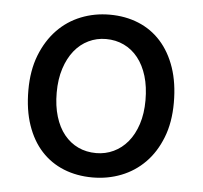

<svg xmlns="http://www.w3.org/2000/svg" viewBox="-43 -553 644 610"><g transform="rotate(5 278.5 -248.0)"><path d="M136.7 -246.6Q136.7 -204.1 147 -170.4Q157.2 -136.7 176 -113.5Q194.8 -90.3 220.7 -78.1Q246.6 -65.9 278.3 -65.9Q307.6 -65.9 333.5 -78.1Q359.4 -90.3 378.7 -113.5Q397.9 -136.7 408.9 -170.4Q419.9 -204.1 419.9 -246.6Q419.9 -289.6 409.7 -323.5Q399.4 -357.4 380.6 -381.1Q361.8 -404.8 335.7 -417.2Q309.6 -429.7 278.3 -429.7Q248.5 -429.7 222.7 -417.2Q196.8 -404.8 177.7 -381.1Q158.7 -357.4 147.7 -323.5Q136.7 -289.6 136.7 -246.6ZM46.4 -246.6Q46.4 -309.6 65.4 -358.2Q84.5 -406.7 116.7 -440.2Q148.9 -473.6 191.9 -490.7Q234.9 -507.8 283.2 -507.8Q333.5 -507.8 375.2 -490.7Q417 -473.6 447 -440.2Q477.1 -406.7 493.7 -358.2Q510.3 -309.6 510.3 -246.6Q510.3 -183.6 491.2 -135.3Q472.2 -86.9 439.9 -54.2Q407.7 -21.5 364.7 -4.6Q321.8 12.2 273.4 12.2Q223.1 12.2 181.4 -4.6Q139.6 -21.5 109.6 -54.2Q79.6 -86.9 63 -135.3Q46.4 -183.6 46.4 -246.6Z"/></g></svg>

Font: Andika Compact
Style: Regular
Weight: 400
Designer: Victor Gaultney, Annie Olsen, Julie Remington, Don Collingsworth, Eric Hays, Becca Hirsbrunner
Foundry: SIL International
Version: Version 5.000 ; LnSpcTght